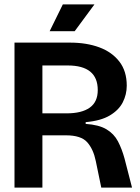

<svg xmlns="http://www.w3.org/2000/svg" viewBox="-20 -854 639 874"><path d="M46 0V-660H299Q374 -660 432 -638.5Q490 -617 523.5 -573.5Q557 -530 557 -464Q557 -424 539 -388.5Q521 -353 480 -328.5Q439 -304 370 -298V-290Q430 -286 464.5 -265.5Q499 -245 517 -210.5Q535 -176 547 -132L581 0H441L416 -121Q405 -175 377 -206.5Q349 -238 280 -238H173V0ZM173 -338H283Q352 -338 388.5 -364Q425 -390 425 -444Q425 -556 288 -556H173ZM320 -712H206L266 -834H410Z"/></svg>

Font: Bricolage Grotesque 96pt SemiBold
Style: Regular
Weight: 600
Designer: Mathieu Triay
Foundry: Atelier Triay
Version: Version 1.001; ttfautohint (v1.8.4.7-5d5b);gftools[0.9.33.de